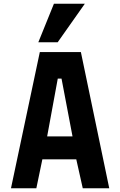

<svg xmlns="http://www.w3.org/2000/svg" viewBox="-20 -1002 640 1022"><path d="M192 -725H410.5L561.5 0H420.5L386 -154H205.5L173.5 0H38.5ZM366 -276 307.5 -583.5H287.5L231 -276ZM184 -777 267 -982H431.5L287 -777Z"/></svg>

Font: JuliaMono ExtraBold
Style: Regular
Weight: 800
Monospace: yes
Designer: cormullion
Foundry: corm
Version: Version 0.055; ttfautohint (v1.8.4)